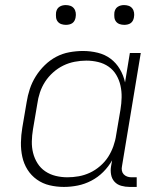

<svg xmlns="http://www.w3.org/2000/svg" viewBox="-20 -729 640 757"><path d="M232 8Q203 8 175.5 1.5Q148 -5 125.5 -21Q103 -37 88.5 -60Q74 -83 68 -110.5Q62 -138 62.5 -167Q63 -196 68 -226L85 -326Q89 -352 97.5 -378Q106 -404 121 -428Q136 -452 156.5 -472Q177 -492 201.5 -505Q226 -518 253.5 -523Q281 -528 307 -528Q337 -528 365.5 -521Q394 -514 416 -497.5Q438 -481 452.5 -456.5Q467 -432 473 -404L492 -520H535L461 -74Q459 -65 460.5 -56.5Q462 -48 467.5 -42Q473 -36 481 -33Q489 -30 498 -30H519V8H491Q474 8 458 3.5Q442 -1 431.5 -12.5Q421 -24 418 -40.5Q415 -57 418 -74L422 -97Q408 -72 387 -51Q366 -30 340 -16.5Q314 -3 286.5 2.5Q259 8 232 8ZM246 -30Q268 -30 290.5 -34Q313 -38 334.5 -48Q356 -58 375 -74.5Q394 -91 406.5 -110.5Q419 -130 427 -152.5Q435 -175 438 -197L455 -297Q459 -321 459.5 -345Q460 -369 455 -391.5Q450 -414 438.5 -433.5Q427 -453 408.5 -466Q390 -479 367 -484.5Q344 -490 320 -490Q298 -490 274.5 -485.5Q251 -481 229.5 -470.5Q208 -460 189.5 -443.5Q171 -427 158 -407Q145 -387 137.5 -364.5Q130 -342 127 -319L110 -219Q106 -195 105.5 -171.5Q105 -148 110.5 -126Q116 -104 128 -85Q140 -66 158.5 -53.5Q177 -41 199.5 -35.5Q222 -30 246 -30ZM470 -631Q460 -631 451.5 -634Q443 -637 437.5 -644Q432 -651 431 -660.5Q430 -670 431 -680Q432 -686 435 -692Q438 -698 444 -702Q450 -706 456.5 -707.5Q463 -709 469 -709Q479 -709 487.5 -706Q496 -703 501.5 -696Q507 -689 508.5 -679.5Q510 -670 508 -660Q507 -654 504 -648Q501 -642 495.5 -638Q490 -634 483 -632.5Q476 -631 470 -631ZM240 -631Q230 -631 221.5 -634Q213 -637 207.5 -644Q202 -651 201 -660.5Q200 -670 201 -680Q202 -686 205 -692Q208 -698 214 -702Q220 -706 226.5 -707.5Q233 -709 239 -709Q249 -709 257.5 -706Q266 -703 271.5 -696Q277 -689 278.5 -679.5Q280 -670 278 -660Q277 -654 274 -648Q271 -642 265.5 -638Q260 -634 253 -632.5Q246 -631 240 -631Z"/></svg>

Font: Iosevka Extralight Extended
Style: Italic
Weight: 200
Width: 7
Italic angle: -9°
Monospace: yes
Designer: Belleve Invis
Foundry: Belleve Invis
Version: Version 32.5.0; ttfautohint (v1.8.4)